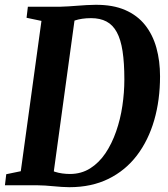

<svg xmlns="http://www.w3.org/2000/svg" viewBox="-22 -771 698 799"><path d="M94 -743H228Q263 -744 300.8 -747.2Q338.5 -750.5 375.5 -751Q448 -751.5 499 -729.2Q550 -707 582 -666.5Q614 -626 629 -571.5Q644 -517 644 -453.5Q644 -355 619.8 -271Q595.5 -187 547.8 -124.2Q500 -61.5 429.5 -26.8Q359 8 266.5 8Q251.5 8 234.8 6.8Q218 5.5 200.5 4Q183 2.5 166 1.2Q149 0 133.5 0H-1.5L4 -46L64.5 -58.5L150.5 -684L88.5 -697ZM197.5 -25.5 186.5 -65Q194 -60 207.5 -55.8Q221 -51.5 237.2 -49.2Q253.5 -47 269 -47Q316 -47 353 -70.2Q390 -93.5 416.8 -133.2Q443.5 -173 461.2 -223.8Q479 -274.5 487.2 -330.2Q495.5 -386 495.5 -440.5Q495.5 -509.5 488 -558.2Q480.5 -607 464 -637.2Q447.5 -667.5 421 -681.5Q394.5 -695.5 357 -695.5Q337.5 -695.5 320.5 -693Q303.5 -690.5 290.2 -686Q277 -681.5 268 -676L291.5 -711Z"/></svg>

Font: Merriweather 24pt SemiCondensed
Style: Bold Italic
Weight: 700
Width: 4
Italic angle: -7.8°
Designer: Eben Sorkin
Foundry: Eben Sorkin
Version: Version 2.101